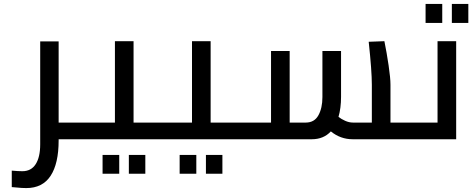

<svg xmlns="http://www.w3.org/2000/svg" viewBox="-20 -710 2423 979"><path d="M417 0H279V6Q279 124 238 186.5Q197 249 114 249Q91 249 64 246L40 244V160Q73 163 94 163Q139 163 162 127Q185 91 185 26V-499H279V-85H417Z M417 0ZM810 -85V0H417V-85H566V-500H661V-85ZM503 80H588V176H503ZM637 80H721V176H637Z M810 0ZM1203 -85V0H810V-85H959V-500H1054V-85ZM896 80H981V176H896ZM1030 80H1114V176H1030Z M2062 -85V0H1778Q1716 0 1667 -40Q1630 0 1570 0H1203V-85H1362V-450H1457V-85H1539Q1583 -85 1603.5 -122Q1624 -159 1624 -215V-450H1719V-216Q1719 -159 1706 -114Q1720 -103 1740 -94Q1760 -85 1780 -85H1876V-278Q1876 -348 1860 -497L1940 -500Q1952 -441 1961.5 -376.5Q1971 -312 1971 -278V-85Z M2062 0ZM2306 -500V0H2062V-85H2211V-500ZM2150 -690H2235V-593H2150ZM2284 -690H2368V-593H2284Z"/></svg>

Font: Cairo SemiBold
Style: Regular
Weight: 600
Designer: Mohamed Gaber, the designers of Titillium
Foundry: Kief Type Foundry
Version: Version 2.009; ttfautohint (v1.5.33-1714) -l 8 -r 50 -G 200 